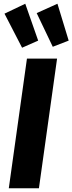

<svg xmlns="http://www.w3.org/2000/svg" viewBox="-20 -1006 387 1026"><path d="M115 -986 4 -933 98 -751 184 -789ZM287 -986 176 -936 262 -756 347 -789ZM285 -693H124L27 0H188Z"/></svg>

Font: Fira Sans
Style: Bold Italic
Weight: 700
Italic angle: -8°
Designer: bBox Type GmbH & Carrois Corporate GbR & Edenspiekermann AG
Foundry: bBox Type GmbH & Carrois Corporate GbR & Edenspiekermann AG
Version: Version 4.301;PS 004.301;hotconv 1.0.88;makeotf.lib2.5.64775